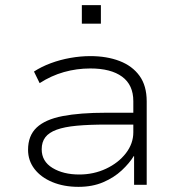

<svg xmlns="http://www.w3.org/2000/svg" viewBox="-20 -718 701 746"><path d="M285 8Q228 8 183.5 -10.5Q139 -29 114 -61.5Q89 -94 89 -136Q89 -191 122.5 -222.5Q156 -254 223.5 -267Q291 -280 392 -280H511V-234H395Q326 -234 278 -229.5Q230 -225 200 -214Q170 -203 156 -184.5Q142 -166 142 -138Q142 -91 184 -65.5Q226 -40 288 -40Q344 -40 392 -62.5Q440 -85 469 -122.5Q498 -160 498 -204V-325Q498 -388 454.5 -420Q411 -452 331 -452Q278 -452 228.5 -438Q179 -424 134 -395L112 -440Q141 -459 177.5 -472.5Q214 -486 253.5 -493Q293 -500 331 -500Q395 -500 444.5 -481Q494 -462 522 -423.5Q550 -385 550 -324V0H501V-111L500 -112Q483 -84 453 -56Q423 -28 381 -10Q339 8 285 8ZM298 -626V-698H372V-626Z"/></svg>

Font: Nunito Sans 7pt SemiExpanded ExtraLight
Style: Regular
Weight: 250
Width: 6
Designer: Vernon Adams
Foundry: Vernon Adams
Version: Version 3.101;gftools[0.9.27]